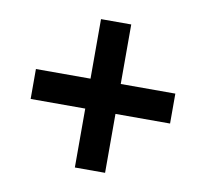

<svg xmlns="http://www.w3.org/2000/svg" viewBox="-61 -660 659 613"><g transform="rotate(10 268.5 -353.5)"><path d="M317 -401H494V-304H317V-113H219V-304H42V-401H219V-594H317Z"/></g></svg>

Font: Noto Sans Bengali SemiCondensed SemiBold
Style: Regular
Weight: 600
Width: 4
Designer: Joana Ranito - Universal Thirst; Jelle Bosma - Monotype Design Team
Foundry: Universal Thirst ehf.
Version: Version 3.000; ttfautohint (v1.8.4.7-5d5b)